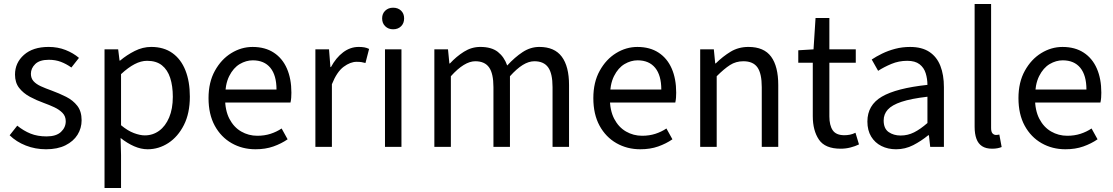

<svg xmlns="http://www.w3.org/2000/svg" viewBox="-20 -732 5547 957"><path d="M209.5 12Q155.8 12 108.6 -6.6Q61.4 -25.1 28.1 -57.7L66 -105.6Q97.8 -79.9 132.4 -66Q167 -52.1 212.2 -52.1Q260.1 -52.1 283.9 -74.4Q307.7 -96.8 307.7 -127.6Q307.7 -152.6 291.6 -169.2Q275.5 -185.7 250.6 -197.4Q225.6 -209 198 -219Q161.8 -232 129 -249.6Q96.2 -267.3 75.5 -293.7Q54.8 -320.2 54.8 -360.1Q54.8 -418.9 99.4 -458.5Q144 -498.1 222.5 -498.1Q268.1 -498.1 306.9 -482.8Q345.7 -467.4 373.6 -443.5L335.8 -395.5Q310.3 -413.6 283.3 -423.8Q256.3 -434 223.5 -434Q177.4 -434 155.7 -412.8Q134 -391.6 134 -364.3Q134 -341.9 147.2 -327.3Q160.4 -312.7 183.7 -302Q207 -291.4 237.1 -280.7Q275.1 -266.8 309.5 -249.5Q344 -232.1 365.4 -204.5Q386.8 -176.9 386.8 -132.5Q386.8 -93.1 366.4 -60.3Q346 -27.6 306.4 -7.8Q266.8 12 209.5 12Z M501 205.1V-486.1H569L575.9 -430H578.6Q611.7 -457.9 651.6 -478Q691.6 -498.1 733.6 -498.1Q796.4 -498.1 839.3 -467.5Q882.1 -437 904.2 -381.3Q926.3 -325.5 926.3 -250.4Q926.3 -167.6 896.7 -109Q867 -50.4 819.2 -19.2Q771.3 12 715.8 12Q682.9 12 648.7 -2.9Q614.5 -17.8 581.1 -44.3L583.3 40.5V205.1ZM701.6 -57.2Q741.8 -57.2 773.4 -80.3Q804.9 -103.3 823.1 -146.5Q841.4 -189.7 841.4 -249.7Q841.4 -303.3 828.3 -343.7Q815.2 -384 787.1 -406.5Q759 -428.9 713.2 -428.9Q682.8 -428.9 651 -412.3Q619.2 -395.8 583.3 -362.5V-107.8Q616.6 -80.2 647.3 -68.7Q678 -57.2 701.6 -57.2Z M1253.4 12Q1187.8 12 1134.7 -18.3Q1081.5 -48.6 1050.4 -105.5Q1019.4 -162.5 1019.4 -242.9Q1019.4 -322.1 1051.1 -379.2Q1082.7 -436.4 1132.8 -467.2Q1182.8 -498 1238.9 -498Q1301.3 -498 1344.5 -469.7Q1387.8 -441.5 1410.1 -390.3Q1432.4 -339.2 1432.4 -270Q1432.4 -257.5 1431.5 -245.2Q1430.6 -232.9 1427.9 -220.8H1078.3V-285.6H1358.2Q1358.2 -356.4 1327.7 -393.9Q1297.1 -431.3 1240.1 -431.3Q1206.7 -431.3 1175 -412.7Q1143.3 -394 1122.5 -352.8Q1101.7 -311.5 1101.7 -243.7Q1101.7 -181.8 1123.4 -139.9Q1145.2 -98 1182.1 -76.6Q1218.9 -55.3 1262.7 -55.3Q1298.2 -55.3 1328.4 -65Q1358.7 -74.8 1383.7 -91.6L1413.6 -37.7Q1382.3 -16 1342.7 -2Q1303.1 12 1253.4 12Z M1552 0V-486.1H1620L1626.9 -397.6H1629.6Q1654.5 -444.1 1690.1 -471.1Q1725.8 -498.1 1767.9 -498.1Q1783.9 -498.1 1796.2 -495.9Q1808.5 -493.7 1819.7 -488.1L1801.6 -417.9Q1791.2 -420.9 1781.8 -422.4Q1772.3 -423.9 1757.2 -423.9Q1726.4 -423.9 1692.8 -399.1Q1659.2 -374.3 1634.3 -312.1V0Z M1898.9 0V-486H1981V0ZM1939.5 -586Q1915.8 -586 1900.3 -601Q1884.7 -616 1884.7 -640.4Q1884.7 -664.2 1900.3 -678.9Q1915.8 -693.6 1939.5 -693.6Q1963.8 -693.6 1979.1 -678.9Q1994.3 -664.2 1994.3 -640.4Q1994.3 -616 1979.1 -601Q1963.8 -586 1939.5 -586Z M2145 0V-486.1H2213L2219.9 -415.6H2222.6Q2254.5 -450.3 2292.5 -474.2Q2330.5 -498.1 2373.9 -498.1Q2430 -498.1 2461.6 -473.2Q2493.2 -448.2 2508.1 -405.5Q2546.1 -446.9 2585.2 -472.5Q2624.4 -498.1 2668.4 -498.1Q2743.9 -498.1 2780.1 -449.5Q2816.3 -401 2816.3 -308V0H2734.1V-297.4Q2734.1 -365.6 2712.3 -396.1Q2690.5 -426.7 2643.6 -426.7Q2615.4 -426.7 2585.5 -408.2Q2555.7 -389.7 2521.8 -352V0H2439.5V-297.4Q2439.5 -365.6 2417.7 -396.1Q2396 -426.7 2349.1 -426.7Q2294.3 -426.7 2227.3 -352V0Z M3171.4 12Q3105.8 12 3052.7 -18.3Q2999.5 -48.6 2968.4 -105.5Q2937.4 -162.5 2937.4 -242.9Q2937.4 -322.1 2969.1 -379.2Q3000.7 -436.4 3050.8 -467.2Q3100.8 -498 3156.9 -498Q3219.3 -498 3262.5 -469.7Q3305.8 -441.5 3328.1 -390.3Q3350.4 -339.2 3350.4 -270Q3350.4 -257.5 3349.5 -245.2Q3348.6 -232.9 3345.9 -220.8H2996.3V-285.6H3276.2Q3276.2 -356.4 3245.7 -393.9Q3215.1 -431.3 3158.1 -431.3Q3124.7 -431.3 3093 -412.7Q3061.3 -394 3040.5 -352.8Q3019.7 -311.5 3019.7 -243.7Q3019.7 -181.8 3041.4 -139.9Q3063.2 -98 3100.1 -76.6Q3136.9 -55.3 3180.7 -55.3Q3216.2 -55.3 3246.4 -65Q3276.7 -74.8 3301.7 -91.6L3331.6 -37.7Q3300.3 -16 3260.7 -2Q3221.1 12 3171.4 12Z M3470 0V-486.1H3538L3544.9 -416H3547.6Q3582.7 -450.7 3621.8 -474.4Q3661 -498.1 3710.7 -498.1Q3788 -498.1 3823.6 -449.5Q3859.1 -401 3859.1 -308V0H3776.9V-297.4Q3776.9 -365.6 3755.4 -396.1Q3733.9 -426.7 3685.2 -426.7Q3647.9 -426.7 3618.6 -407.8Q3589.3 -389 3552.3 -352V0Z M4170.2 9.2Q4092.5 9.2 4061.9 -36Q4031.2 -81.3 4031.2 -153.3V-419.3H3958.9V-481.4L4034.9 -486L4045 -642.3H4113.9V-486H4245.5V-419.3H4113.9V-151.8Q4113.9 -107.6 4130.5 -82.8Q4147.2 -58 4188.7 -58Q4202.1 -58 4215.9 -60.6Q4229.7 -63.2 4244 -70.3L4261.5 -12.2Q4242.5 -2.8 4218.8 3.2Q4195.1 9.2 4170.2 9.2Z M4446.3 12Q4405.6 12 4373.2 -4.3Q4340.8 -20.5 4322.1 -51.5Q4303.4 -82.4 4303.4 -126.2Q4303.4 -208 4375.4 -250.2Q4447.4 -292.3 4602.7 -309Q4602.5 -339.5 4594 -367Q4585.5 -394.6 4563.5 -411.7Q4541.4 -428.9 4501.9 -428.9Q4460.1 -428.9 4423.1 -413.4Q4386 -397.9 4356.9 -379L4325 -435.4Q4347.3 -450.4 4377 -464.9Q4406.7 -479.4 4441.9 -488.7Q4477.1 -498 4516.1 -498Q4575.2 -498 4612.4 -473.3Q4649.6 -448.6 4667.2 -403.6Q4684.8 -358.6 4684.8 -297.7V0H4616.5L4610.1 -57.9H4606.8Q4571.7 -29.1 4531.8 -8.5Q4491.9 12 4446.3 12ZM4469.2 -56.5Q4504.6 -56.5 4536.1 -72.3Q4567.6 -88.1 4602.7 -118.9V-249.9Q4521 -240.4 4473.3 -224.5Q4425.6 -208.6 4405 -185.6Q4384.5 -162.7 4384.5 -131.5Q4384.5 -91.2 4409.3 -73.8Q4434.1 -56.5 4469.2 -56.5Z M4925.1 9.2Q4894.2 9.2 4874.9 -3.4Q4855.6 -16 4846.8 -40.5Q4837.9 -64.9 4837.9 -100.2V-712.2H4920V-94.2Q4920 -74.5 4927.3 -66.9Q4934.5 -59.3 4944.5 -59.3Q4948.1 -59.3 4951.6 -59.8Q4955.1 -60.3 4961.1 -61.3L4972.6 0.8Q4964.2 4.4 4952.3 6.8Q4940.5 9.2 4925.1 9.2Z M5290.4 12Q5224.8 12 5171.7 -18.3Q5118.5 -48.6 5087.4 -105.5Q5056.4 -162.5 5056.4 -242.9Q5056.4 -322.1 5088.1 -379.2Q5119.7 -436.4 5169.8 -467.2Q5219.8 -498 5275.9 -498Q5338.3 -498 5381.5 -469.7Q5424.8 -441.5 5447.1 -390.3Q5469.4 -339.2 5469.4 -270Q5469.4 -257.5 5468.5 -245.2Q5467.6 -232.9 5464.9 -220.8H5115.3V-285.6H5395.2Q5395.2 -356.4 5364.7 -393.9Q5334.1 -431.3 5277.1 -431.3Q5243.7 -431.3 5212 -412.7Q5180.3 -394 5159.5 -352.8Q5138.7 -311.5 5138.7 -243.7Q5138.7 -181.8 5160.4 -139.9Q5182.2 -98 5219.1 -76.6Q5255.9 -55.3 5299.7 -55.3Q5335.2 -55.3 5365.4 -65Q5395.7 -74.8 5420.7 -91.6L5450.6 -37.7Q5419.3 -16 5379.7 -2Q5340.1 12 5290.4 12Z"/></svg>

Font: Source Sans 3 VF
Style: Regular
Weight: 200
Designer: Paul D. Hunt
Foundry: Adobe
Version: Version 3.046;hotconv 1.0.118;makeotfexe 2.5.65603